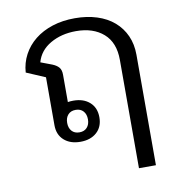

<svg xmlns="http://www.w3.org/2000/svg" viewBox="-82 -635 846 892"><g transform="rotate(-10 341.0 -189.0)"><path d="M502 -331Q502 -413 453.5 -455.5Q405 -498 324 -498Q255 -498 203 -468Q151 -438 136 -384L189 -364Q209 -356 219.5 -344Q230 -332 230 -309V-180Q236 -181 242.5 -181.5Q249 -182 256 -182Q304 -182 333 -156Q362 -130 362 -85Q362 -40 333 -14Q304 12 256 12Q208 12 179 -14Q150 -40 150 -85V-311L61 -349Q64 -394 84.5 -432.5Q105 -471 140 -499Q175 -527 223 -542.5Q271 -558 329 -558Q386 -558 433 -543Q480 -528 513 -499.5Q546 -471 564 -431Q582 -391 582 -341V180H502ZM259 -138Q236 -138 223 -123.5Q210 -109 210 -85Q210 -61 223 -46.5Q236 -32 259 -32Q282 -32 295 -46.5Q308 -61 308 -85Q308 -109 295 -123.5Q282 -138 259 -138Z"/></g></svg>

Font: IBM Plex Sans Thai Looped
Style: Regular
Weight: 400
Designer: Mike Abbink, Paul van der Laan, Pieter van Rosmalen, Ben Mitchell, Mark Frömberg
Foundry: Bold Monday
Version: Version 1.1